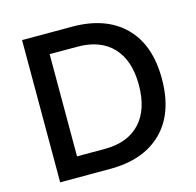

<svg xmlns="http://www.w3.org/2000/svg" viewBox="-103 -811 936 918"><g transform="rotate(-15 365.0 -352.0)"><path d="M332 -704Q497 -704 589.5 -613Q682 -522 682 -353Q682 -183 589.5 -91.5Q497 0 332 0H84V-704ZM331 -99Q445 -99 506.5 -165Q568 -231 568 -353Q568 -474 506.5 -539.5Q445 -605 331 -605H194V-99Z"/></g></svg>

Font: Prodigy Sans Medium
Style: Regular
Weight: 500
Designer: Wei Huang
Foundry: Wei Huang
Version: Version 1.003; ttfautohint (v1.8.3)